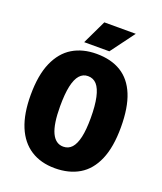

<svg xmlns="http://www.w3.org/2000/svg" viewBox="-131 -771 736 870"><g transform="rotate(20 237.5 -336.0)"><path d="M236 12.7Q167.7 12.7 119.2 -18.6Q70.8 -49.8 45.5 -110.7Q20.2 -171.5 20.2 -262.3Q20.2 -358 47.2 -419.3Q74.2 -480.7 122.8 -510Q171.5 -539.3 238.2 -539.3Q308.3 -539.3 356.7 -509.7Q405 -480 429.8 -419.5Q454.7 -359 454.7 -263.7Q454.7 -168 428.2 -106.8Q401.8 -45.5 352.8 -16.4Q303.7 12.7 236 12.7ZM238.5 -92.2Q263.3 -92.2 279.4 -109.9Q295.5 -127.7 303.7 -164Q311.8 -200.3 311.8 -256.2Q311.8 -316.3 303.2 -355.2Q294.7 -394 278.2 -412.6Q261.7 -431.2 235.8 -431.2Q211.8 -431.2 195.7 -413Q179.5 -394.8 171.2 -357Q163 -319.2 163 -259.8Q163 -173.8 182.1 -133Q201.2 -92.2 238.5 -92.2ZM287.5 -569.7H166.2L221.3 -685.2H373Z"/></g></svg>

Font: Bricolage Grotesque 96pt ExtraBold SemiCondensed
Style: Regular
Weight: 800
Width: 4
Version: Version 1.001;gftools[0.9.33.dev8+g029e19f]